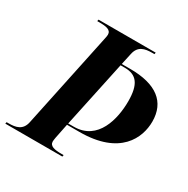

<svg xmlns="http://www.w3.org/2000/svg" viewBox="-185 -859 984 1003"><g transform="rotate(30 307.5 -357.0)"><path d="M-23 0H321L323 -10H311C269 -10 238 -15 238 -44C238 -49 240 -60 241 -67L259 -156H334C578 -156 637 -295 637 -393C637 -511 557 -574 399 -574H348L363 -643C374 -696 413 -704 457 -704H470L472 -714H127L125 -704H138C180 -704 209 -699 209 -670C209 -664 207 -653 204 -640L84 -70C73 -18 34 -10 -8 -10H-21ZM295 -165H261L346 -565H372C443 -565 475 -524 475 -422C475 -315 439 -165 295 -165Z"/></g></svg>

Font: Noto Serif Display
Style: Bold Italic
Weight: 700
Italic angle: -12°
Designer: Monotype Design Team
Foundry: Monotype Imaging Inc.
Version: Version 2.009